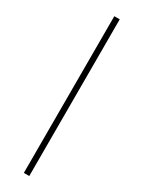

<svg xmlns="http://www.w3.org/2000/svg" viewBox="-229 -757 687 920"><g transform="rotate(30 115.0 -296.5)"><path d="M100 137V-730H130V137Z"/></g></svg>

Font: Arima Thin Thin
Style: Regular
Weight: 250
Version: Version 1.100